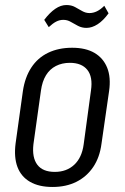

<svg xmlns="http://www.w3.org/2000/svg" viewBox="-20 -737 496 764"><path d="M189 7Q135 7 99.5 -13.5Q64 -34 49.5 -72.5Q35 -111 42 -166L71 -374Q79 -429 104.5 -468Q130 -507 171.5 -527Q213 -547 267 -547Q321 -547 356 -526.5Q391 -506 406.5 -467.5Q422 -429 414 -374L384 -166Q377 -111 351 -72.5Q325 -34 284 -13.5Q243 7 189 7ZM198 -53Q245 -53 275.5 -81.5Q306 -110 313 -163L342 -377Q350 -431 327.5 -459Q305 -487 258 -487Q227 -487 202.5 -474.5Q178 -462 163 -437.5Q148 -413 143 -377L113 -163Q107 -110 128.5 -81.5Q150 -53 198 -53ZM156 -658Q178 -687 200 -702Q222 -717 244 -717Q264 -717 278.5 -709Q293 -701 307 -693Q321 -685 336 -685Q351 -685 365.5 -692Q380 -699 395 -714L412 -684Q391 -655 368.5 -640.5Q346 -626 324 -626Q306 -626 290.5 -634Q275 -642 261.5 -650Q248 -658 232 -658Q217 -658 203.5 -651Q190 -644 174 -629Z"/></svg>

Font: Pathway Extreme Condensed Light
Style: Italic
Weight: 300
Width: 3
Italic angle: -8°
Version: Version 1.001;gftools[0.9.26]